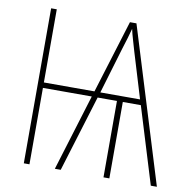

<svg xmlns="http://www.w3.org/2000/svg" viewBox="-80 -792 859 871"><g transform="rotate(10 349.5 -357.0)"><path d="M491 -588 555 -377H372L435 -588Q453 -644 464 -686Q469 -663 476.5 -638Q484 -613 491 -588ZM449 -714 345 -377H112V-714H86V0H112V-352H337L229 0H256L364 -352H453V0H480V-352H563L671 0H699L479 -714Z"/></g></svg>

Font: Noto Sans Display SemiCondensed Thin
Style: Regular
Weight: 250
Width: 4
Designer: Monotype Design team
Foundry: Monotype Imaging Inc.
Version: 1.000